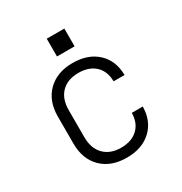

<svg xmlns="http://www.w3.org/2000/svg" viewBox="-174 -864 948 1002"><g transform="rotate(-30 300.0 -363.5)"><path d="M303 10Q208 10 152.5 -45Q97 -100 97 -194V-356Q97 -450 153 -505Q209 -560 303 -560Q395 -560 450.5 -508.5Q506 -457 507 -370H441Q440 -432 403 -466Q366 -500 303 -500Q238 -500 200.5 -462.5Q163 -425 163 -356V-194Q163 -126 200.5 -88Q238 -50 303 -50Q366 -50 403 -84.5Q440 -119 441 -180H507Q506 -93 450.5 -41.5Q395 10 303 10ZM250 -737H356V-630H250Z"/></g></svg>

Font: Tiny ExtraLight
Style: Regular
Weight: 200
Monospace: yes
Designer: Philipp Nurullin, Konstantin Bulenkov
Foundry: JetBrains
Version: Version 2.251; ttfautohint (v1.8.4.7-5d5b)